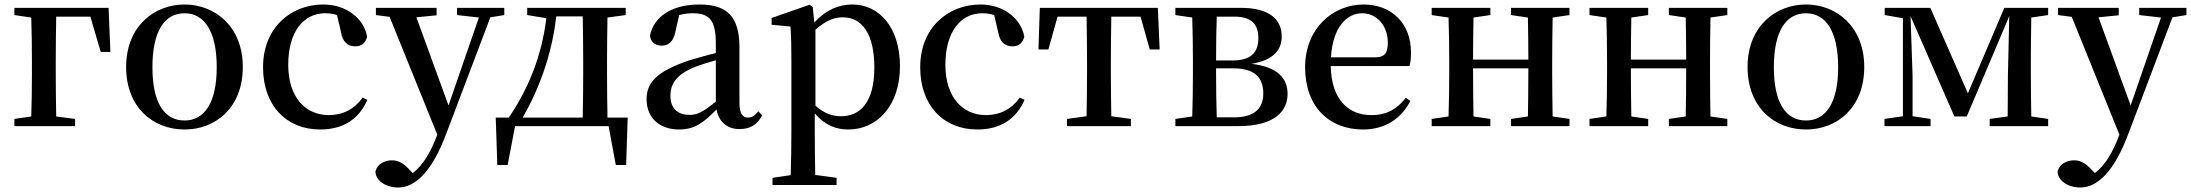

<svg xmlns="http://www.w3.org/2000/svg" viewBox="-20 -561 9745 854"><path d="M382 -487 428 -330H471L463 -526H44V-494L119 -483C121 -427 122 -348 122 -290V-232C122 -178 121 -99 119 -43L44 -32V0H314V-32L230 -43C229 -99 228 -178 228 -232V-290C228 -349 229 -431 230 -487Z M801 15C939 15 1060 -82 1060 -263C1060 -444 935 -541 801 -541C665 -541 541 -443 541 -263C541 -83 661 15 801 15ZM801 -25C710 -25 658 -105 658 -262C658 -420 710 -502 801 -502C890 -502 944 -420 944 -262C944 -105 890 -25 801 -25Z M1593 -127C1557 -76 1505 -49 1443 -49C1337 -49 1262 -130 1262 -273C1262 -418 1329 -502 1426 -502C1444 -502 1461 -500 1479 -494L1497 -417C1504 -376 1525 -355 1560 -355C1588 -355 1605 -368 1613 -398C1598 -481 1518 -541 1418 -541C1275 -541 1150 -439 1150 -262C1150 -90 1255 15 1404 15C1508 15 1578 -33 1614 -117Z M2223 -526H2013V-494L2110 -483L1975 -92L1832 -484L1922 -493V-526H1652V-494L1713 -486L1925 38L1923 44C1895 116 1863 172 1816 209L1805 198C1779 169 1756 152 1723 152C1691 152 1657 169 1650 202C1651 244 1698 273 1750 273C1825 273 1901 207 1967 28L2161 -484L2223 -494Z M2305 -38C2377 -164 2435 -317 2454 -488H2572C2573 -432 2574 -350 2574 -294V-232C2574 -176 2573 -94 2572 -38ZM2682 -38C2681 -94 2680 -176 2680 -232V-294C2680 -349 2681 -427 2682 -483L2763 -494V-526H2325V-494L2410 -480C2389 -305 2326 -160 2243 -38H2185L2192 173H2238L2271 0H2687L2719 173H2765L2772 -38Z M3164 -109C3108 -64 3083 -50 3047 -50C2997 -50 2962 -76 2962 -135C2962 -185 2985 -229 3073 -264C3094 -272 3128 -283 3164 -293ZM3353 -66C3336 -46 3325 -38 3307 -38C3284 -38 3269 -54 3269 -104V-350C3269 -487 3214 -541 3092 -541C2969 -541 2888 -488 2871 -402C2875 -373 2894 -358 2924 -358C2955 -358 2976 -378 2984 -420L3001 -494C3023 -500 3042 -502 3060 -502C3135 -502 3164 -473 3164 -366V-325C3122 -315 3078 -302 3044 -292C2898 -242 2856 -193 2856 -119C2856 -33 2918 15 3000 15C3070 15 3109 -15 3167 -74C3177 -20 3213 13 3269 13C3314 13 3346 -3 3370 -48Z M3607 -429C3659 -475 3697 -484 3729 -484C3813 -484 3869 -412 3869 -261C3869 -104 3805 -44 3721 -44C3681 -44 3645 -57 3607 -91ZM3595 -530 3581 -540 3412 -481V-451L3496 -443C3499 -397 3500 -358 3500 -295V24C3500 85 3499 152 3497 218L3416 230V262H3701V230L3606 217C3605 150 3604 82 3604 23V-57C3650 -2 3702 15 3753 15C3883 15 3983 -93 3983 -266C3983 -439 3891 -541 3771 -541C3711 -541 3653 -517 3602 -461Z M4516 -127C4480 -76 4428 -49 4366 -49C4260 -49 4185 -130 4185 -273C4185 -418 4252 -502 4349 -502C4367 -502 4384 -500 4402 -494L4420 -417C4427 -376 4448 -355 4483 -355C4511 -355 4528 -368 4536 -398C4521 -481 4441 -541 4341 -541C4198 -541 4073 -439 4073 -262C4073 -90 4178 15 4327 15C4431 15 4501 -33 4537 -117Z M5053 -487 5094 -341H5138L5130 -526H4605L4599 -341H4643L4684 -487H4813C4814 -431 4815 -350 4815 -294V-232C4815 -178 4814 -100 4813 -44L4726 -32V0H5010V-32L4923 -44C4922 -100 4921 -178 4921 -232V-294C4921 -350 4922 -431 4923 -487Z M5392 -39C5390 -95 5389 -177 5389 -232V-257H5465C5560 -257 5599 -217 5599 -145C5599 -76 5556 -39 5469 -39ZM5471 -487C5543 -487 5577 -456 5577 -392C5577 -325 5542 -292 5461 -292H5389C5389 -358 5390 -434 5392 -487ZM5208 -526V-494L5283 -483C5285 -427 5286 -349 5286 -294V-232C5286 -178 5285 -99 5283 -43L5208 -32V0H5488C5650 0 5707 -67 5707 -143C5707 -212 5664 -263 5547 -277C5650 -295 5681 -343 5681 -399C5681 -476 5624 -526 5501 -526Z M5900 -306C5908 -443 5973 -502 6038 -502C6106 -502 6153 -445 6153 -371C6153 -329 6142 -306 6096 -306ZM6249 -267C6254 -283 6256 -303 6256 -328C6256 -455 6172 -541 6045 -541C5909 -541 5785 -435 5785 -262C5785 -86 5892 15 6043 15C6140 15 6213 -33 6253 -112L6233 -126C6195 -78 6151 -49 6080 -49C5977 -49 5902 -118 5899 -267Z M6961 -494V-526H6701V-494L6776 -483C6777 -429 6778 -353 6778 -296H6532C6532 -353 6533 -429 6534 -483L6609 -494V-526H6348V-494L6423 -483C6425 -427 6426 -349 6426 -294V-232C6426 -178 6425 -99 6423 -43L6348 -32V0H6609V-32L6534 -43C6533 -99 6532 -180 6532 -257H6778C6778 -180 6777 -99 6776 -43L6701 -32V0H6961V-32L6886 -43C6885 -99 6884 -178 6884 -232V-294C6884 -349 6885 -427 6886 -483Z M7663 -494V-526H7403V-494L7478 -483C7479 -429 7480 -353 7480 -296H7234C7234 -353 7235 -429 7236 -483L7311 -494V-526H7050V-494L7125 -483C7127 -427 7128 -349 7128 -294V-232C7128 -178 7127 -99 7125 -43L7050 -32V0H7311V-32L7236 -43C7235 -99 7234 -180 7234 -257H7480C7480 -180 7479 -99 7478 -43L7403 -32V0H7663V-32L7588 -43C7587 -99 7586 -178 7586 -232V-294C7586 -349 7587 -427 7588 -483Z M8013 15C8151 15 8272 -82 8272 -263C8272 -444 8147 -541 8013 -541C7877 -541 7753 -443 7753 -263C7753 -83 7873 15 8013 15ZM8013 -25C7922 -25 7870 -105 7870 -262C7870 -420 7922 -502 8013 -502C8102 -502 8156 -420 8156 -262C8156 -105 8102 -25 8013 -25Z M9090 -494V-526H8895L8733 -146L8566 -526H8363V-494L8444 -480V-44L8362 -32V0H8567V-32L8487 -44V-223L8478 -489L8673 -43H8728L8917 -489L8911 -222L8910 -43L8830 -32V0H9090V-32L9015 -43C9014 -99 9013 -178 9013 -232V-294C9013 -349 9014 -427 9015 -483Z M9705 -526H9495V-494L9592 -483L9457 -92L9314 -484L9404 -493V-526H9134V-494L9195 -486L9407 38L9405 44C9377 116 9345 172 9298 209L9287 198C9261 169 9238 152 9205 152C9173 152 9139 169 9132 202C9133 244 9180 273 9232 273C9307 273 9383 207 9449 28L9643 -484L9705 -494Z"/></svg>

Font: Source Han Serif CN SemiBold
Style: Regular
Weight: 600
Designer: Ryoko NISHIZUKA 西塚涼子 (kana & ideographs); Frank Grießhammer (Latin, Greek & Cyrillic); Wenlong ZHANG 张文龙 (bopomofo); San
Foundry: Adobe Systems Incorporated
Version: Version 1.000;PS 1;hotconv 16.6.53;makeotf.lib2.5.65590